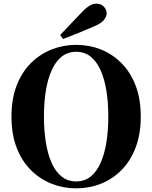

<svg xmlns="http://www.w3.org/2000/svg" viewBox="-20 -1013 835 1053"><path d="M310 -821Q341 -853 371 -885.5Q401 -918 429 -946Q454 -972 472.5 -982.5Q491 -993 510 -993Q534 -993 549.5 -976.5Q565 -960 565 -940Q565 -925 552 -906Q539 -887 500 -870Q457 -851 413.5 -833.5Q370 -816 326 -799ZM398 20Q328 20 264 -5Q200 -30 150 -79.5Q100 -129 71.5 -202.5Q43 -276 43 -374Q43 -471 71.5 -544.5Q100 -618 150 -667.5Q200 -717 264 -742Q328 -767 398 -767Q469 -767 532.5 -742Q596 -717 645.5 -667.5Q695 -618 723.5 -544.5Q752 -471 752 -374Q752 -277 723.5 -203Q695 -129 645.5 -79.5Q596 -30 532.5 -5Q469 20 398 20ZM398 -18Q444 -18 477 -44.5Q510 -71 531.5 -119Q553 -167 563.5 -232Q574 -297 574 -374Q574 -451 563.5 -515.5Q553 -580 531.5 -628Q510 -676 477 -702.5Q444 -729 398 -729Q352 -729 318.5 -702.5Q285 -676 263.5 -628Q242 -580 231.5 -515.5Q221 -451 221 -374Q221 -297 231.5 -232Q242 -167 263.5 -119Q285 -71 318.5 -44.5Q352 -18 398 -18Z"/></svg>

Font: Noto Serif JP Black
Style: Regular
Weight: 900
Designer: Ryoko NISHIZUKA 西塚涼子 (kana & ideographs); Frank Grießhammer (Latin, Greek & Cyrillic); Wenlong ZHANG 张文龙 (bopomofo); San
Foundry: Adobe
Version: Version 2.003-H1;hotconv 1.1.1;makeotfexe 2.6.0